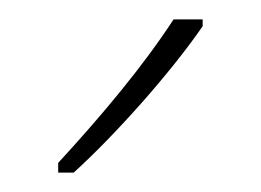

<svg xmlns="http://www.w3.org/2000/svg" viewBox="-20 -784 269 198"><path d="M189 -757V-764H159C127 -715 85 -665 40 -616V-606H56C99 -645 156 -709 189 -757Z"/></svg>

Font: Noto Sans Armenian Condensed Thin
Style: Regular
Weight: 100
Width: 3
Designer: Monotype Design Team
Foundry: Monotype Imaging Inc.
Version: Version 2.008